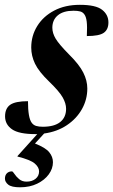

<svg xmlns="http://www.w3.org/2000/svg" viewBox="-38 -544 469 796"><path d="M78 -124.5Q78 -55.5 93.5 -35Q101 -25 112.2 -21.8Q123.5 -18.5 139.5 -18.5Q187 -18.5 211.5 -38Q236 -57.5 236 -93Q236 -115.5 221.5 -140.8Q207 -166 165 -206.5Q123 -247 107.2 -279.8Q91.5 -312.5 91.5 -347Q91.5 -396 116.5 -436.2Q141.5 -476.5 186.8 -500.2Q232 -524 293 -524Q359 -524 385.2 -503.5Q411.5 -483 411.5 -451Q411.5 -421.5 392.2 -408Q373 -394.5 322 -394.5Q324 -434 321.5 -454.2Q319 -474.5 312 -484Q305.5 -493.5 294.8 -496.5Q284 -499.5 267 -499.5Q224.5 -499.5 201.8 -480.5Q179 -461.5 179 -429Q179 -406.5 193 -383.2Q207 -360 248.5 -318Q290.5 -276.5 307.2 -243.2Q324 -210 324 -177Q324 -131.5 301.8 -91.8Q279.5 -52 239.2 -25Q199 2 145 9.5L107 51Q150.5 68 166 87Q181.5 106 181.5 128.5Q181.5 155 164.2 178.8Q147 202.5 116.2 217.5Q85.5 232.5 45 232.5Q10 232.5 -3.8 221.5Q-17.5 210.5 -17.5 196.5Q-17.5 182.5 -9.5 174.5Q-1.5 166.5 11.5 166.5Q15 166.5 22 177.2Q29 188 41.2 198.5Q53.5 209 72 209Q95 209 109.5 197.2Q124 185.5 124 166.5Q124 149.5 106.2 134Q88.5 118.5 34.5 105V103L116.5 12Q112.5 12 108.5 12Q40.5 12 11.8 -8Q-17 -28 -17 -61.5Q-17 -94.5 4.2 -109.5Q25.5 -124.5 78 -124.5Z"/></svg>

Font: Newsreader Display SemiBold
Style: Italic
Weight: 600
Italic angle: -17°
Designer: Hugues Gentile
Foundry: Production Type
Version: Version 1.001